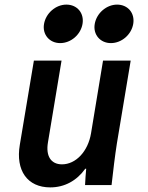

<svg xmlns="http://www.w3.org/2000/svg" viewBox="-20 -803 640 833"><path d="M487 -180 547 -540H427L375 -225C362 -146 309 -90 249 -90C201 -90 178 -126 188 -185L247 -540H127L66 -175C47 -63 99 10 198 10C260 10 313 -19 350 -71H354C352 -48 350 -25 349 0H464C471 -63 479 -129 487 -180ZM171 -699C163 -653 195 -616 241 -616C288 -616 330 -653 338 -699C346 -746 315 -783 268 -783C222 -783 179 -746 171 -699ZM391 -699C383 -653 415 -616 461 -616C508 -616 550 -653 558 -699C566 -746 535 -783 488 -783C442 -783 399 -746 391 -699Z"/></svg>

Font: CommitMono
Style: Bold Italic
Weight: 700
Monospace: yes
Designer: Eigil Nikolajsen
Foundry: Eigil Nikolajsen
Version: Version 1.143